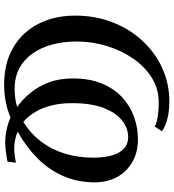

<svg xmlns="http://www.w3.org/2000/svg" viewBox="22 -814 802 886"><g transform="rotate(90 423.0 -371.0)"><path d="M371 11Q271.5 11 200.2 -30.5Q129 -72 90.8 -145.5Q52.5 -219 52 -316Q52 -409.5 82.8 -488.8Q113.5 -568 168 -627Q222.5 -686 294.5 -718.8Q366.5 -751.5 449 -751.5Q496 -751.5 532.5 -741.2Q569 -731 585.5 -716.5L563.5 -683.5Q557.5 -689 540.8 -693.2Q524 -697.5 500.8 -700Q477.5 -702.5 452.5 -702.5Q390.5 -702.5 339 -670.5Q287.5 -638.5 250 -584Q212.5 -529.5 192 -462Q171.5 -394.5 171.5 -323.5Q171.5 -263 185.5 -211Q199.5 -159 227 -120Q254.5 -81 295.2 -59.2Q336 -37.5 390 -37.5Q412.5 -37.5 434 -40.5Q455.5 -43.5 473.5 -49Q437.5 -75 407.8 -111.5Q378 -148 360 -196Q342 -244 342 -306Q342 -383 365.2 -439.5Q388.5 -496 428.2 -533Q468 -570 518.2 -588.2Q568.5 -606.5 622.5 -606.5Q682.5 -606.5 727.2 -581Q772 -555.5 796.8 -510.5Q821.5 -465.5 821.5 -406Q821 -327.5 792.5 -262Q764 -196.5 711.8 -144.2Q659.5 -92 588 -51.5Q606 -43.5 626 -39.5Q646 -35.5 669.5 -35.5Q677 -35.5 689 -37Q701 -38.5 712.8 -40.2Q724.5 -42 731 -43.5L725.5 -4.5Q714.5 -2 698.5 0.2Q682.5 2.5 667 4.2Q651.5 6 641.5 6Q609 6 579.5 -0.2Q550 -6.5 522.5 -18.5Q488.5 -4.5 451 3.2Q413.5 11 371 11ZM543 -77.5Q596 -111 632.8 -159Q669.5 -207 688.5 -268Q707.5 -329 707.5 -400.5Q707.5 -449 697.5 -485.2Q687.5 -521.5 666.5 -541.2Q645.5 -561 613.5 -561.5Q572.5 -561.5 536.8 -534Q501 -506.5 478.5 -449Q456 -391.5 456 -302.5Q456 -249.5 467 -206.2Q478 -163 497.8 -130.8Q517.5 -98.5 543 -77.5Z"/></g></svg>

Font: Merriweather 60pt Medium
Style: Italic
Weight: 500
Italic angle: -7.8°
Version: Version 2.101